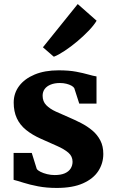

<svg xmlns="http://www.w3.org/2000/svg" viewBox="-20 -915 566 946"><path d="M259.5 11Q209 11 167.5 3Q126 -5 95.5 -14.8Q65 -24.5 47 -29V-161.5H136.5L161 -83Q165.5 -75.5 179.5 -68.5Q193.5 -61.5 212 -57Q230.5 -52.5 249.5 -52.5Q279.5 -52.5 299 -61Q318.5 -69.5 328 -84.5Q337.5 -99.5 337.5 -118Q337.5 -145 316.8 -162.8Q296 -180.5 260.8 -196Q225.5 -211.5 181 -231.5Q138.5 -250.5 108.5 -274.8Q78.5 -299 63 -332.2Q47.5 -365.5 47.5 -409.5Q47.5 -455.5 74.2 -491.2Q101 -527 150.8 -547.8Q200.5 -568.5 268.5 -568.5Q319 -568.5 354.8 -561.8Q390.5 -555 414.8 -548Q439 -541 455.5 -538.5V-404.5H370.5L346 -480.5Q342.5 -487 332.2 -492.8Q322 -498.5 307.5 -502.2Q293 -506 275 -506Q249 -506 229.8 -498.2Q210.5 -490.5 200.2 -476.5Q190 -462.5 190 -443.5Q190 -415 208 -396.8Q226 -378.5 255.2 -365.2Q284.5 -352 317 -338Q348.5 -324.5 379.2 -308.8Q410 -293 434.8 -272.2Q459.5 -251.5 474.2 -223.2Q489 -195 489 -156.5Q489 -110.5 464.5 -72.5Q440 -34.5 389.2 -11.8Q338.5 11 259.5 11ZM244.5 -636 191.5 -682 363 -895 456 -813Q443.5 -791.5 417.8 -764.5Q392 -737.5 360.8 -711.2Q329.5 -685 299 -664.8Q268.5 -644.5 246.5 -636Z"/></svg>

Font: Merriweather Light 18pt ExtraBold
Style: Regular
Weight: 800
Version: Version 2.100